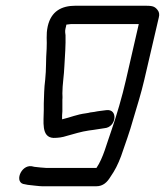

<svg xmlns="http://www.w3.org/2000/svg" viewBox="-20 -510 576 671"><path d="M147 -419C140 -387 145 -369 143 -339C140 -302 142 -268 138 -232C134 -201 134 -174 133 -148V-126C133 -86 123 -30 167 -28C183 -28 198 -30 213 -35C239 -42 263 -50 291 -54L306 -56C319 -58 333 -60 345 -62C387 -65 394 -131 351 -125C338 -123 323 -122 310 -119L295 -117C292 -116 287 -115 280 -114C248 -110 227 -100 197 -93V-94V-107L198 -121V-140V-162C199 -169 198 -177 198 -184C198 -214 204 -248 205 -279C207 -312 210 -355 209 -387C207 -402 207 -403 211 -419L212 -424C217 -424 224 -426 229 -426H465L420 -230C407 -173 388 -108 369 -53C353 -9 341 42 317 77H143C136 77 108 74 100 73L91 71C52 65 28 131 67 134L77 136C87 137 118 141 128 141H316C341 141 355 126 366 108C382 85 392 65 403 36C418 -8 433 -48 446 -95C460 -142 473 -183 484 -230L535 -449C538 -460 536 -469 530 -476C519 -490 508 -490 481 -490H244C194 -490 159 -470 147 -419Z"/></svg>

Font: Electronic
Style: SeBdIt
Weight: 600
Version: Version 1.011